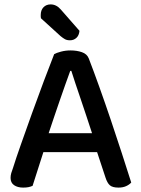

<svg xmlns="http://www.w3.org/2000/svg" viewBox="-20 -843 642 872"><path d="M421 -152H177L128 1Q119 5 109 7Q99 9 85 9Q60 9 44 -2Q28 -13 28 -35Q28 -46 31 -56.5Q34 -67 39 -80Q52 -122 75.5 -188.5Q99 -255 125.5 -329Q152 -403 179 -474.5Q206 -546 226 -597Q236 -603 257 -608.5Q278 -614 300 -614Q329 -614 352 -606Q375 -598 383 -578Q405 -521 431 -448.5Q457 -376 483 -299Q509 -222 533 -148Q557 -74 576 -14Q567 -4 552.5 2.5Q538 9 518 9Q491 9 479 -1.5Q467 -12 459 -37ZM299 -521Q289 -494 277 -460Q265 -426 252 -388.5Q239 -351 226 -312.5Q213 -274 201 -238H398Q385 -278 371.5 -318.5Q358 -359 345.5 -396Q333 -433 322 -465.5Q311 -498 304 -521ZM166 -760Q165 -764 165 -768Q165 -772 165 -775Q165 -797 177.5 -810Q190 -823 210 -823Q236 -823 256 -800L341 -703Q339 -682 327 -671Q315 -660 298 -660Q284 -660 275 -665Q266 -670 255 -679Z"/></svg>

Font: Baloo 2 Latin Medium
Style: Regular
Weight: 500
Designer: Sarang Kulkarni and Ek Type
Foundry: Ek Type
Version: Version 1.001